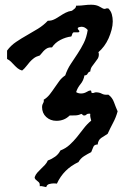

<svg xmlns="http://www.w3.org/2000/svg" viewBox="-20 -932 556 809"><path d="M475.6 -462.9Q468.8 -437.5 456.5 -414.6Q444.3 -391.6 433.6 -368.2Q418.9 -359.4 406.2 -350.6Q393.6 -341.8 391.6 -323.2Q377 -323.2 373 -312.5Q369.1 -301.8 364.3 -291Q348.6 -283.2 334 -273.9Q319.3 -264.6 310.5 -249Q248 -219.7 219.7 -158.2Q215.8 -159.2 206.1 -159.2Q198.2 -159.2 188 -156.7Q177.7 -154.3 174.8 -143.6L161.1 -146.5Q155.3 -148.4 147.5 -147.5V-153.3Q147.5 -160.2 144 -163.6Q140.6 -167 136.7 -169.9Q132.8 -172.9 129.4 -176.3Q126 -179.7 126 -185.5Q129.9 -196.3 137.2 -204.6Q144.5 -212.9 152.8 -220.7Q161.1 -228.5 168.9 -236.8Q176.8 -245.1 181.6 -255.9Q198.2 -261.7 212.4 -272Q226.6 -282.2 234.4 -297.9Q256.8 -306.6 273.4 -321.8Q290 -336.9 304.2 -354.5Q318.4 -372.1 332.5 -390.6Q346.7 -409.2 364.3 -423.8Q362.3 -431.6 360.8 -438Q359.4 -444.3 360.4 -452.1Q359.4 -453.1 355.5 -453.1Q347.7 -453.1 344.2 -449.2Q340.8 -445.3 335 -445.3Q330.1 -445.3 328.1 -448.2Q326.2 -451.2 322.3 -452.1Q311.5 -446.3 297.9 -445.8Q284.2 -445.3 273.4 -445.3Q251 -422.9 217.8 -422.9Q192.4 -422.9 174.8 -439Q157.2 -455.1 157.2 -481.4Q157.2 -490.2 161.6 -497.1Q166 -503.9 164.1 -511.7Q178.7 -520.5 189.5 -534.2Q200.2 -547.9 210 -562.5Q219.7 -577.1 230 -590.8Q240.2 -604.5 254.9 -614.3Q263.7 -640.6 278.3 -662.6Q293 -684.6 307.1 -706.1Q321.3 -727.5 333 -751Q344.7 -774.4 349.6 -805.7Q337.9 -819.3 323.2 -819.3Q321.3 -819.3 314.5 -817.9Q307.6 -816.4 307.6 -812.5Q307.6 -808.6 311 -805.7Q314.5 -802.7 314.5 -799.8Q314.5 -796.9 310.5 -795.9H290Q285.2 -793 284.2 -788.1Q283.2 -783.2 280.3 -778.3Q256.8 -775.4 234.4 -763.7Q211.9 -752 199.2 -732.4H196.3Q185.5 -732.4 179.2 -729Q172.9 -725.6 167.5 -720.7Q162.1 -715.8 157.7 -710Q153.3 -704.1 147.5 -698.2Q132.8 -694.3 123 -687Q113.3 -679.7 105.5 -670.9Q97.7 -662.1 90.3 -652.3Q83 -642.6 73.2 -634.8Q62.5 -637.7 54.7 -644Q46.9 -650.4 40 -657.7Q33.2 -665 26.4 -671.9Q19.5 -678.7 9.8 -683.6V-718.8Q25.4 -740.2 47.9 -755.4Q70.3 -770.5 93.8 -783.7Q117.2 -796.9 140.1 -811Q163.1 -825.2 181.6 -844.7H184.6Q197.3 -844.7 209 -850.6Q220.7 -856.4 232.4 -864.3Q244.1 -872.1 256.3 -878.4Q268.6 -884.8 283.2 -886.7Q289.1 -891.6 294.4 -895.5Q299.8 -899.4 300.8 -908.2H306.6Q321.3 -908.2 335.4 -910.2Q349.6 -912.1 364.3 -912.1Q386.7 -912.1 400.9 -903.3Q415 -894.5 419.9 -894.5Q423.8 -894.5 426.8 -896Q429.7 -897.5 433.6 -896.5H436.5Q447.3 -885.7 451.2 -871.6Q455.1 -857.4 455.1 -841.8Q455.1 -825.2 450.2 -806.6Q445.3 -788.1 437.5 -770.5Q429.7 -752.9 418.5 -737.8Q407.2 -722.7 394.5 -711.9Q396.5 -709 396.5 -703.1Q396.5 -692.4 391.6 -684.6Q386.7 -676.8 379.9 -668.5Q373 -660.2 367.2 -651.4Q361.3 -642.6 360.4 -630.9Q352.5 -628.9 349.1 -621.6Q345.7 -614.3 335.9 -614.3Q332 -592.8 319.3 -577.6Q306.6 -562.5 300.8 -543.9Q309.6 -538.1 321.3 -538.1Q334 -538.1 344.7 -544.4Q355.5 -550.8 360.4 -550.8Q365.2 -550.8 364.7 -545.4Q364.3 -540 371.1 -540Q374 -540 377.4 -541.5Q380.9 -543 384.8 -543Q398.4 -543 409.2 -537.1Q419.9 -531.2 436.5 -533.2Q453.1 -521.5 460.4 -501Q467.8 -480.5 475.6 -462.9Z"/></svg>

Font: RockSalt
Style: Regular
Weight: 400
Designer: Squid
Foundry: Font Diner, Inc DBA Sideshow
Version: Version 1.000